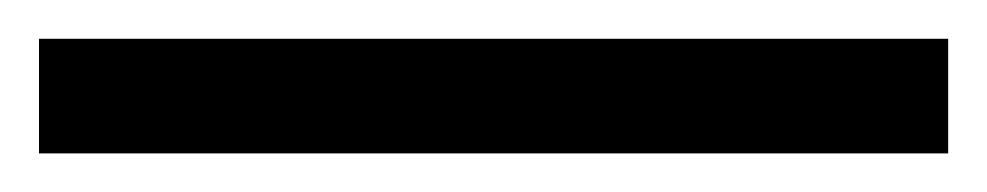

<svg xmlns="http://www.w3.org/2000/svg" viewBox="-25 63 509 99"><path d="M463.9 142.1H-4.9V83H463.9Z"/></svg>

Font: Sahl Naskh
Style: Bold
Weight: 700
Designer: Pascal Zoghbi
Version: Version 1.001